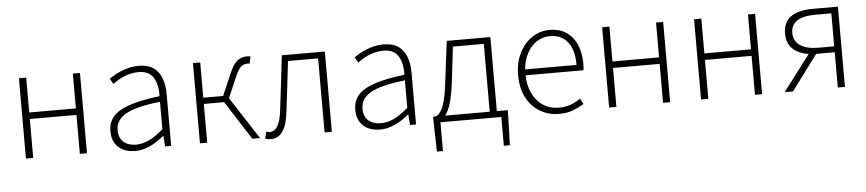

<svg xmlns="http://www.w3.org/2000/svg" viewBox="-43 -808 5698 1263"><g transform="rotate(-5 2806.0 -176.5)"><path d="M102 -530H150V-300H458V-530H505V0H458V-257H150V0H102Z M671 -132Q671 -219 752 -265Q833 -311 1013 -332Q1016 -408 987 -455Q958 -502 889 -502Q804 -502 718 -439L697 -475Q797 -543 893 -543Q956 -543 993 -516Q1061 -465 1061 -340V0H1021L1016 -69H1013Q914 13 825 13Q753 13 712 -25Q671 -63 671 -132ZM1013 -114V-295Q857 -278 788 -240Q719 -202 719 -134Q719 -80 750.5 -54Q782 -28 832 -28Q876 -28 919 -49Q962 -70 1013 -114Z M1251 -530H1299V-297H1430L1487 -429Q1514 -495 1541.5 -519Q1569 -543 1608 -543Q1627 -543 1632 -539L1622 -493Q1616 -495 1615 -495H1606Q1581 -495 1562.5 -477.5Q1544 -460 1524 -411L1467 -279L1648 0H1597L1433 -256H1299V0H1251Z M1681 7 1692 -38 1702 -36Q1708 -34 1714 -34Q1747 -34 1767 -67Q1787 -100 1795 -168L1817 -350L1838 -530H2122V0H2074V-489H1875Q1868 -434 1856 -324Q1851 -277 1836 -158Q1817 13 1720 13Q1699 13 1681 7Z M2288 -132Q2288 -219 2369 -265Q2450 -311 2630 -332Q2633 -408 2604 -455Q2575 -502 2506 -502Q2421 -502 2335 -439L2314 -475Q2414 -543 2510 -543Q2573 -543 2610 -516Q2678 -465 2678 -340V0H2638L2633 -69H2630Q2531 13 2442 13Q2370 13 2329 -25Q2288 -63 2288 -132ZM2630 -114V-295Q2474 -278 2405 -240Q2336 -202 2336 -134Q2336 -80 2367.5 -54Q2399 -28 2449 -28Q2493 -28 2536 -49Q2579 -70 2630 -114Z M2839 190H2799L2794 -14V-41H3287V-14L3281 190H3241V0H2839ZM3168 -489H2964L2939 -275Q2923 -132 2893 -73Q2881 -48 2868 -35Q2855 -22 2840 -13L2814 -41Q2832 -51 2845 -71Q2878 -117 2896 -280L2927 -530H3215V-15H3168Z M3497 -20Q3439 -54 3407 -116.5Q3375 -179 3375 -264Q3375 -347 3407 -410.5Q3439 -474 3492 -508.5Q3545 -543 3606 -543Q3701 -543 3755 -478Q3809 -413 3809 -298Q3809 -274 3806 -259H3424Q3425 -192 3450 -139.5Q3475 -87 3520 -57.5Q3565 -28 3624 -28Q3666 -28 3700.5 -40Q3735 -52 3767 -75L3787 -38Q3744 -13 3708.5 0Q3673 13 3620 13Q3553 13 3497 -20ZM3606 -502Q3560 -502 3520.5 -477.5Q3481 -453 3455.5 -406.5Q3430 -360 3424 -298H3764Q3764 -398 3722 -450Q3680 -502 3606 -502Z M3953 -530H4001V-300H4309V-530H4356V0H4309V-257H4001V0H3953Z M4560 -530H4608V-300H4916V-530H4963V0H4916V-257H4608V0H4560Z M5463 -233H5341Q5256 -233 5202 -270Q5148 -307 5148 -384Q5148 -530 5346 -530H5510V0H5463ZM5463 -490H5359Q5196 -490 5196 -384Q5196 -329 5239 -300.5Q5282 -272 5359 -272H5463ZM5305 -255 5345 -239 5167 0H5112Z"/></g></svg>

Font: Merged Yaku Han JP ExtraLight
Style: Regular
Weight: 250
Designer: Ryoko NISHIZUKA 西塚涼子 (kana, bopomofo & ideographs); Paul D. Hunt (Latin, Greek & Cyrillic); Sandoll Communications 산돌커뮤니
Foundry: Adobe
Version: Version 2.004